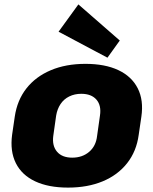

<svg xmlns="http://www.w3.org/2000/svg" viewBox="-20 -841 696 872"><path d="M289 11Q200 11 139.5 -17.5Q79 -46 52 -100Q25 -154 35 -229L47 -311Q58 -386 100 -439.5Q142 -493 210.5 -522Q279 -551 368 -551Q457 -551 517.5 -522.5Q578 -494 605.5 -440Q633 -386 622 -311L610 -229Q600 -154 557.5 -100Q515 -46 446.5 -17.5Q378 11 289 11ZM308 -125Q354 -125 385 -151.5Q416 -178 421 -224L434 -316Q441 -362 418 -388.5Q395 -415 349 -415Q319 -415 294.5 -403Q270 -391 255 -368.5Q240 -346 235 -316L222 -224Q216 -179 239 -152Q262 -125 308 -125ZM524 -657 468 -579 246 -697 336 -821Z"/></svg>

Font: Pathway Extreme SemiCondensed ExtraBold
Style: Italic
Weight: 800
Width: 4
Italic angle: -8°
Version: Version 1.001;gftools[0.9.26]